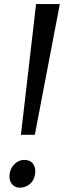

<svg xmlns="http://www.w3.org/2000/svg" viewBox="-20 -888 306 918"><path d="M152.5 -868.5H266L146.5 -243.5H80ZM25.5 -51Q28 -82.5 48.8 -103Q69.5 -123.5 95.5 -123.5Q124 -123.5 137.2 -106Q150.5 -88.5 148.5 -62.5Q146 -29.5 124.8 -10Q103.5 9.5 75 9.5Q52.5 9.5 38 -6.8Q23.5 -23 25.5 -51Z"/></svg>

Font: Merriweather 20pt
Style: Italic
Weight: 400
Italic angle: -7.8°
Version: Version 2.101